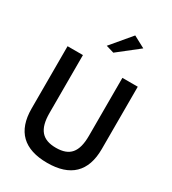

<svg xmlns="http://www.w3.org/2000/svg" viewBox="-227 -1081 1075 1201"><g transform="rotate(30 310.0 -480.0)"><path d="M266 -818 323 -801 472 -918 388 -963ZM451 -693V-275C451 -156 408 -106 309 -106C211 -106 166 -156 166 -275V-693H55V-243C55 -79 141 3 309 3C475 3 562 -79 562 -243V-693Z"/></g></svg>

Font: Bluebird
Style: Li
Weight: 300
Designer: Jasper
Foundry: Cannot Into Space Fonts
Version: Version 0.98